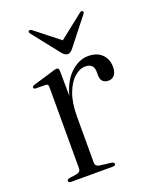

<svg xmlns="http://www.w3.org/2000/svg" viewBox="-124 -712 629 783"><g transform="rotate(-20 191.0 -320.0)"><path d="M160 -441 161 -332Q177.5 -394 213 -426.2Q248.5 -458.5 287.5 -458.5Q326 -458.5 347.5 -437.5Q369 -416.5 369 -382Q369 -359.5 359 -347.5Q349 -335.5 333.5 -335.5Q300 -335.5 299.5 -371.5V-385.5Q299.5 -422.5 262.5 -422.5Q238.5 -422.5 215.2 -402.2Q192 -382 176.8 -341.8Q161.5 -301.5 161.5 -242.5V-42.5Q161.5 -25.5 180.5 -23L229 -17Q241 -15 241 -8Q241 0 229 0H48Q36.5 0 36.5 -8Q36.5 -14.5 48 -17L79.5 -21.5Q97 -25 97 -41V-394.5Q97 -406.5 86 -407L42.5 -407.5Q33.5 -408 33.5 -414.5Q33.5 -420 44 -423.5L127.5 -448.5Q143 -454 149.5 -454Q159.5 -454 160 -441ZM236.5 -508Q225 -494 214 -494Q202.5 -494 190.5 -508L98 -625.5Q91.5 -634 97 -638Q102 -641.5 110.5 -635.5L213.5 -554L317 -635.5Q325.5 -642 330.5 -638Q335.5 -633.5 329 -625.5Z"/></g></svg>

Font: Fraunces 72pt S000 Light
Style: Regular
Weight: 300
Version: Version 1.000; ttfautohint (v1.8.3)